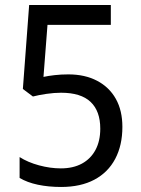

<svg xmlns="http://www.w3.org/2000/svg" viewBox="-20 -734 560 764"><path d="M252 -438Q318 -438 366.5 -412.5Q415 -387 441 -340.5Q467 -294 467 -229Q467 -156 438.5 -102Q410 -48 355.5 -19Q301 10 223 10Q173 10 130.5 1Q88 -8 58 -26V-109Q91 -88 135.5 -76Q180 -64 222 -64Q271 -64 306 -83Q341 -102 360 -137.5Q379 -173 379 -222Q379 -292 340.5 -328.5Q302 -365 223 -365Q196 -365 165 -360.5Q134 -356 111 -350L71 -380L96 -714H421V-635H169L153 -428Q171 -432 197 -435Q223 -438 252 -438Z"/></svg>

Font: Noto Sans Thai SemiCondensed
Style: Regular
Weight: 400
Width: 4
Designer: Monotype Design Team
Foundry: Monotype Imaging Inc.
Version: Version 2.001